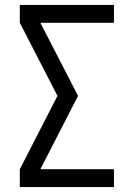

<svg xmlns="http://www.w3.org/2000/svg" viewBox="-20 -755 540 775"><path d="M60 0V-72L212 -368L60 -663V-735H440V-663H143L295 -368L143 -72H440V0Z"/></svg>

Font: Iosevka SS01
Style: Regular
Weight: 400
Monospace: yes
Designer: Belleve Invis
Foundry: Belleve Invis
Version: 2.3.3; ttfautohint (v1.8.3)